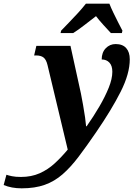

<svg xmlns="http://www.w3.org/2000/svg" viewBox="-180 -786 750 1046"><path d="M-62 240Q-117 240 -160 222L-145 166Q-134 170 -114.5 174Q-95 178 -66 178Q-9 178 36 158Q81 138 118 104Q155 70 189 29L79 -431Q72 -461 57.5 -472.5Q43 -484 16 -484H6L18 -536H204L261 -276Q266 -250 272.5 -214.5Q279 -179 283.5 -146.5Q288 -114 289 -98H292Q330 -152 361.5 -206Q393 -260 412.5 -308.5Q432 -357 432 -395Q432 -428 416 -445Q400 -462 374 -462Q374 -500 396 -523Q418 -546 450 -546Q488 -546 507.5 -524Q527 -502 527 -463Q527 -385 478 -287.5Q429 -190 344 -66Q292 10 248.5 67.5Q205 125 161 163.5Q117 202 63.5 221Q10 240 -62 240ZM153 -619Q171 -638 196 -663.5Q221 -689 245.5 -716Q270 -743 288 -766H416Q424 -745 437 -718Q450 -691 463.5 -664.5Q477 -638 487 -619L484 -606H424Q408 -623 383.5 -650Q359 -677 343 -698Q313 -675 279.5 -649Q246 -623 219 -606H150Z"/></svg>

Font: Noto Serif SemiCondensed
Style: Bold Italic
Weight: 700
Width: 4
Italic angle: -12°
Designer: Monotype Design Team
Foundry: Monotype Imaging Inc.
Version: Version 2.014